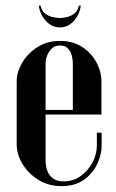

<svg xmlns="http://www.w3.org/2000/svg" viewBox="-20 -643 405 669"><path d="M38.2 -360.5Q38.2 -391.2 56.8 -423.5Q75.2 -455.8 109.4 -478.1Q143.5 -500.5 189.2 -500.5Q233.8 -500.5 265.9 -479.6Q298 -458.8 315.8 -426.1Q333.5 -393.5 333.5 -358.2V-244H233.8V-421.8Q233.8 -434.2 230.2 -448.9Q226.8 -463.5 216.9 -474Q207 -484.5 189.2 -484.5Q171.5 -484.5 160.5 -474Q149.5 -463.5 144.1 -448.9Q138.8 -434.2 138.8 -421.8V-83.2Q138.8 -65 144.8 -48.2Q150.8 -31.5 164.8 -21.2Q178.8 -11 201.8 -11Q234.8 -11 260.9 -29.5Q287 -48 302.2 -76.8Q317.5 -105.5 317.5 -136.2V-180.8H334.2V-135.2Q334.2 -105.5 319.1 -72.4Q304 -39.2 273 -16.9Q242 5.5 194.5 5.5Q148.5 5.5 113.2 -16.8Q78 -39 58.1 -72.2Q38.2 -105.5 38.2 -140ZM80.2 -244V-260H328.5V-244ZM254.8 -623.2H261.5Q257.8 -592.8 237.2 -570.1Q216.8 -547.5 188.5 -547.5Q160.8 -547.5 139.9 -570.2Q119 -593 115.2 -623.2H121.8Q125.5 -604 138.8 -594.6Q152 -585.2 166.9 -582.8Q181.8 -580.2 188.5 -580.2Q195 -580.2 209.4 -582.8Q223.8 -585.2 237.4 -594.6Q251 -604 254.8 -623.2Z"/></svg>

Font: Emberly Black
Style: Regular
Weight: 900
Designer: Rajesh Rajput
Foundry: Rajesh Rajput
Version: Version 1.000